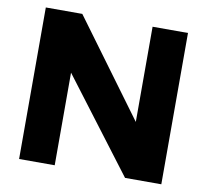

<svg xmlns="http://www.w3.org/2000/svg" viewBox="-78 -788 946 876"><g transform="rotate(10 395.0 -350.5)"><path d="M65 0V-702H234L560 -259V-700H724V1H556L230 -429V0Z"/></g></svg>

Font: Georama SemiExpanded
Style: Bold
Weight: 700
Width: 6
Designer: Jean-Baptiste Levee
Foundry: Production Type
Version: Version 1.001